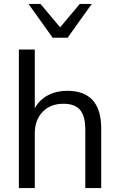

<svg xmlns="http://www.w3.org/2000/svg" viewBox="-20 -957 608 977"><path d="M76 0V-705H157V-406Q181 -450 224.5 -472.5Q268 -495 322 -495Q495 -495 495 -303V0H414V-298Q414 -366 387.5 -397.5Q361 -429 303 -429Q236 -429 196.5 -387.5Q157 -346 157 -277V0ZM248 -765 125 -937H186L286 -818L386 -937H447L324 -765Z"/></svg>

Font: Nunito Sans
Style: Regular
Weight: 400
Designer: Vernon Adams
Foundry: Vernon Adams
Version: Version 3.101; ttfautohint (v1.8.4.7-5d5b);gftools[0.9.27]